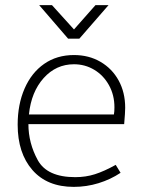

<svg xmlns="http://www.w3.org/2000/svg" viewBox="-20 -720 554 750"><path d="M274 -28Q315 -28 351 -39.5Q387 -51 432 -76L451 -45Q412 -19 365 -4.5Q318 10 268 10Q164 10 106.5 -56Q49 -122 49 -233Q49 -312 76 -374Q103 -436 152.5 -470.5Q202 -505 269 -505Q327 -505 372.5 -478.5Q418 -452 443.5 -405.5Q469 -359 469 -299Q469 -281 465 -235H91Q91 -161 127.5 -94.5Q164 -28 274 -28ZM425 -273Q427 -284 427 -301Q427 -349 405.5 -387.5Q384 -426 348 -447.5Q312 -469 269 -469Q199 -469 150.5 -415Q102 -361 93 -273ZM133 -700H183L269 -605L353 -700H404L290 -569H246Z"/></svg>

Font: Bellota Text Light
Style: Regular
Weight: 300
Designer: Kemie Guaida
Foundry: Kemie Guaida
Version: Version 4.001